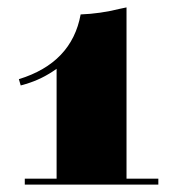

<svg xmlns="http://www.w3.org/2000/svg" viewBox="-20 -508 461 519"><path d="M133 -25V-322Q94 -294 50 -281L36 -277L31 -294Q174 -338 198 -469Q251 -471 303 -484L322 -488V-25H408V-9H47V-25Z"/></svg>

Font: Elsie Black
Style: Regular
Weight: 900
Designer: Alejandro Inler
Foundry: Alejandro Inler
Version: 1.002